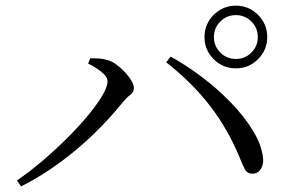

<svg xmlns="http://www.w3.org/2000/svg" viewBox="-20 -741 1040 675"><path d="M698.9 -610.8Q698.9 -656.4 731.3 -688.8Q763.6 -721.1 809.2 -721.1Q854.8 -721.1 887.1 -688.8Q919.5 -656.4 919.5 -610.8Q919.5 -565.2 887.1 -532.9Q854.8 -500.6 809.2 -500.6Q763.6 -500.6 731.3 -532.9Q698.9 -565.2 698.9 -610.8ZM732.1 -610.8Q732.1 -578.7 754.6 -556.2Q777 -533.7 809.2 -533.7Q841.4 -533.7 863.8 -556.2Q886.3 -578.7 886.3 -610.8Q886.3 -643 863.8 -665.4Q841.4 -687.9 809.2 -687.9Q777 -687.9 754.6 -665.4Q732.1 -643 732.1 -610.8ZM289.8 -517.6 297.3 -536.1Q308.8 -536.3 324.9 -535.6Q341 -534.9 356.5 -530.1Q372.5 -526.2 388.7 -514.4Q405 -502.7 419.2 -487.4Q433.4 -472.2 442 -457.3Q450.7 -442.3 450.7 -431Q450.7 -416.9 437.9 -407.4Q425.1 -397.9 411 -380.9Q376.9 -338.3 335.9 -296.2Q294.9 -254.1 249.2 -215.7Q203.4 -177.2 154.1 -144.2Q104.9 -111.1 54.3 -85.9L39.5 -106.4Q77.9 -132.6 121.9 -169.3Q165.8 -206.1 207.4 -246.8Q249 -287.5 282.9 -327.5Q316.9 -367.6 337.4 -401.1Q358 -434.5 358 -455.5Q358 -467.6 346.5 -479.2Q335.1 -490.8 319.1 -501.1Q303.1 -511.3 289.8 -517.6ZM868.3 -130.4Q849.4 -130.2 841.3 -145Q833.2 -159.7 821.4 -189.9Q779.4 -290.4 716.6 -371.1Q653.8 -451.8 564.4 -521.9L579.9 -542Q633.1 -513 688 -471.7Q743 -430.3 790.1 -382Q837.1 -333.7 867.8 -284.1Q898.6 -234.5 904.3 -188.9Q906.9 -171.2 902.2 -157.8Q897.5 -144.5 888.8 -137.6Q880.1 -130.6 868.3 -130.4Z"/></svg>

Font: Noto Serif SC
Style: Regular
Weight: 200
Designer: Ryoko NISHIZUKA 西塚涼子 (kana & ideographs); Frank Grießhammer (Latin, Greek & Cyrillic); Wenlong ZHANG 张文龙 (bopomofo); San
Foundry: Adobe
Version: Version 2.001;hotconv 1.1.0;makeotfexe 2.6.0